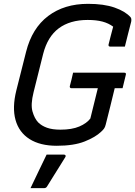

<svg xmlns="http://www.w3.org/2000/svg" viewBox="-20 -740 705 1001"><path d="M361 -361H628Q639 -361 636 -350L619 -280H578Q566 -228 554 -181.5Q542 -135 531 -90Q528 -77 522 -69Q516 -61 507 -53Q478 -25 421.5 -2.5Q365 20 276 20Q189 20 134 -15Q79 -50 61 -114.5Q43 -179 65 -268L116 -470Q147 -593 231 -656.5Q315 -720 439 -720Q522 -720 577.5 -700.5Q633 -681 660 -651Q667 -644 664 -627Q656 -595 647.5 -563Q639 -531 631 -497H555Q544 -497 546 -508Q552 -532 557.5 -553.5Q563 -575 570 -601Q546 -619 514 -627.5Q482 -636 437 -636Q345 -636 286.5 -592.5Q228 -549 205 -459L155 -259Q139 -195 149.5 -158.5Q160 -122 179 -102Q197 -84 225 -74Q253 -64 295 -64Q355 -64 393.5 -80.5Q432 -97 451 -122Q462 -167 471 -203Q480 -239 490 -280H353Q347 -280 345 -283.5Q343 -287 344 -291Q349 -309 353 -326Q357 -343 361 -361ZM223 66H313Q319 66 321.5 70Q324 74 320 80Q302 109 288 131.5Q274 154 259.5 177Q245 200 226 231Q224 235 220 238Q216 241 209 241H139Q163 191 182 151Q201 111 223 66Z"/></svg>

Font: Recursive Sn Lnr St
Style: Italic
Weight: 400
Italic angle: -15°
Version: Version 1.079;hotconv 1.0.112;makeotfexe 2.5.65598; ttfautoh